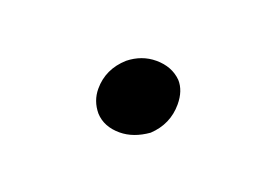

<svg xmlns="http://www.w3.org/2000/svg" viewBox="-34 -147 311 221"><g transform="rotate(20 121.5 -37.0)"><path d="M98 -71Q113 -83 131 -83Q150 -83 162 -71Q171 -61 171 -44Q171 -20 153 -3Q136 9 119 9Q100 9 89 -3Q79 -15 79 -30Q79 -54 98 -71Z"/></g></svg>

Font: ArsenalItalic
Style: Italic
Weight: 400
Italic angle: -9°
Designer: Andrij Shevchenko
Foundry: Stairsfor.com
Version: Version 1.000